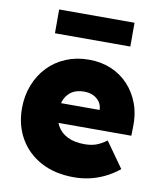

<svg xmlns="http://www.w3.org/2000/svg" viewBox="-85 -819 756 898"><g transform="rotate(10 293.0 -370.5)"><path d="M32 -266Q32 -326 52 -377Q72 -428 108 -465.5Q144 -503 193.5 -523.5Q243 -544 302 -544Q360 -544 407.5 -524Q455 -504 489.5 -467Q524 -430 542.5 -380Q561 -330 559 -270L558 -228H138L115 -321H409L391 -301V-320Q391 -342 379.5 -358.5Q368 -375 349 -384Q330 -393 306 -393Q272 -393 249.5 -379.5Q227 -366 215 -341Q203 -316 203 -281Q203 -241 219.5 -212Q236 -183 268.5 -167Q301 -151 348 -151Q379 -151 402.5 -159Q426 -167 453 -187L539 -66Q504 -38 468.5 -21.5Q433 -5 398 2.5Q363 10 327 10Q236 10 170 -25.5Q104 -61 68 -123.5Q32 -186 32 -266ZM123 -638V-751H481V-638Z"/></g></svg>

Font: Mach ExtraBold
Style: Regular
Weight: 800
Version: Version 1.002